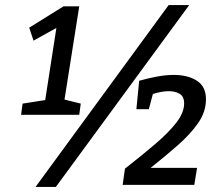

<svg xmlns="http://www.w3.org/2000/svg" viewBox="-20 -728 876 756"><path d="M298 -320 292 -276H63L69 -320L158 -334L202 -618L112 -568L95 -619L230 -703H292L234 -336ZM120 8 644 -708H725L200 8ZM463 0 472 -64Q540 -117 592.5 -162Q645 -207 675 -246Q705 -285 705 -321Q705 -348 687.5 -358.5Q670 -369 645 -369Q617 -369 582 -358L566 -298H517L528 -410Q563 -420 598 -426.5Q633 -433 664 -433Q720 -433 755.5 -410Q791 -387 791 -337Q791 -288 760.5 -244Q730 -200 680.5 -156.5Q631 -113 573 -67H756L745 0Z"/></svg>

Font: Bitter Medium
Style: Italic
Weight: 500
Italic angle: -9°
Designer: Sol Matas, and Bitter project Authors
Foundry: Sol Matas
Version: Version 2.001